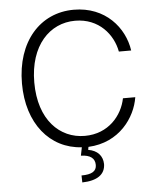

<svg xmlns="http://www.w3.org/2000/svg" viewBox="-61 -789 856 1040"><g transform="rotate(-5 367.0 -269.0)"><path d="M65 -363C65 -145 185 -1 358 9L349 54C399 55 425 74 425 111C425 145 399 161 343 161L344 199C425 197 469 167 470 110C469 65 441 34 391 26L394 10C563 2 653 -127 670 -236H603C585 -144 509 -51 380 -51C244 -51 132 -159 132 -363C132 -564 243 -677 381 -677C511 -677 586 -583 603 -490H670C652 -615 551 -737 379 -737C196 -737 65 -591 65 -363Z"/></g></svg>

Font: Wafeq Light
Style: Regular
Weight: 300
Designer: Rasmus Andersson & Azza Alameddine
Foundry: Google & TypeTogether
Version: Version 3.000;January 28, 2025;FontCreator 15.0.0.3014 64-bi